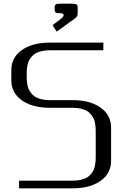

<svg xmlns="http://www.w3.org/2000/svg" viewBox="-20 -1023 686 1043"><path d="M401.9 -982.4V-951.2Q401.9 -940.9 398.9 -935.3Q396 -929.7 388.2 -923.8L288.1 -851.1L265.6 -886.2L317.4 -925.8Q325.7 -934.1 325.7 -940.4Q325.7 -951.2 308.1 -951.2Q287.6 -951.2 282.2 -955.3Q276.9 -959.5 276.9 -971.7V-982.4Q276.9 -987.8 277.3 -990.2Q277.8 -992.7 280.5 -996.3Q283.2 -1000 290 -1001.5Q296.9 -1002.9 308.1 -1002.9H370.6Q385.7 -1002.9 392.6 -1000.2Q399.4 -997.6 400.6 -994.1Q401.9 -990.7 401.9 -982.4ZM541.5 -791.5V-750H250Q225.1 -750 205.1 -745.1Q185.1 -740.2 172.4 -732.7Q159.7 -725.1 150.4 -713.4Q141.1 -701.7 136.2 -691.2Q131.3 -680.7 128.7 -666Q126 -651.4 125.5 -641.6Q125 -631.8 125 -618.7V-610.4Q125 -597.2 125.5 -587.4Q126 -577.6 128.7 -563Q131.3 -548.3 136.2 -537.8Q141.1 -527.3 150.4 -515.6Q159.7 -503.9 172.4 -496.3Q185.1 -488.8 205.1 -483.9Q225.1 -479 250 -479H375Q468.8 -479 526.1 -438.7Q583.5 -398.4 583.5 -329.1V-149.9Q583.5 -80.6 526.1 -40.3Q468.8 0 375 0H83.5V-41.5H375Q399.9 -41.5 419.9 -46.4Q439.9 -51.3 452.6 -58.8Q465.3 -66.4 474.6 -78.1Q483.9 -89.8 488.8 -100.3Q493.7 -110.8 496.3 -125.5Q499 -140.1 499.5 -149.9Q500 -159.7 500 -172.9V-306.2Q500 -319.3 499.5 -329.1Q499 -338.9 496.3 -353.5Q493.7 -368.2 488.8 -378.7Q483.9 -389.2 474.6 -400.9Q465.3 -412.6 452.6 -420.2Q439.9 -427.7 419.9 -432.6Q399.9 -437.5 375 -437.5H250Q156.2 -437.5 98.9 -477.8Q41.5 -518.1 41.5 -587.4V-641.6Q41.5 -710.9 98.9 -751.2Q156.2 -791.5 250 -791.5Z"/></svg>

Font: Gputeks
Style: Regular
Weight: 500
Version: Version 0.9